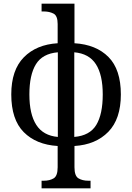

<svg xmlns="http://www.w3.org/2000/svg" viewBox="-20 -780 715 1039"><path d="M205 239V198H217Q249 198 270.5 185Q292 172 292 125V10Q176 3 108.5 -65Q41 -133 41 -269Q41 -401 109 -470Q177 -539 292 -546V-650Q292 -695 269.5 -706.5Q247 -718 217 -718H205V-760H383V-546Q500 -539 567 -471.5Q634 -404 634 -269Q634 -136 566 -66.5Q498 3 383 10V125Q383 172 404.5 185Q426 198 458 198H470V239ZM293 -39V-497Q210 -490 174.5 -432.5Q139 -375 139 -269Q139 -162 176.5 -104Q214 -46 293 -39ZM382 -39Q466 -46 501 -104Q536 -162 536 -269Q536 -375 499 -432.5Q462 -490 382 -497Z"/></svg>

Font: Noto Serif SemiCondensed
Style: Regular
Weight: 400
Width: 4
Designer: Monotype Design Team
Foundry: Monotype Imaging Inc.
Version: Version 2.013